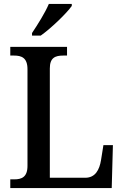

<svg xmlns="http://www.w3.org/2000/svg" viewBox="-20 -951 627 971"><path d="M142 -784V-771H186C240 -809 319 -886 343 -921V-931H227C208 -886 170 -826 142 -784ZM32 0H545L551 -217H503L491 -142C483 -92 462 -52 411 -52H232V-605C232 -659 259 -670 300 -670H319V-714H32V-670H51C89 -670 119 -659 119 -601V-112C119 -55 89 -44 53 -44H32Z"/></svg>

Font: Noto Serif SemiCondensed Medium
Style: Regular
Weight: 500
Width: 4
Designer: Monotype Design Team
Foundry: Monotype Imaging Inc.
Version: Version 2.014